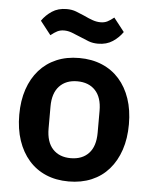

<svg xmlns="http://www.w3.org/2000/svg" viewBox="-54 -789 670 846"><g transform="rotate(5 281.5 -366.0)"><path d="M281 12Q225 12 180.5 -7Q136 -26 104.5 -62Q73 -98 56 -148.5Q39 -199 39 -262Q39 -325 56 -375Q73 -425 104.5 -460.5Q136 -496 180.5 -515Q225 -534 281 -534Q337 -534 382 -515Q427 -496 458.5 -460.5Q490 -425 507 -375Q524 -325 524 -262Q524 -199 507 -148.5Q490 -98 458.5 -62Q427 -26 382 -7Q337 12 281 12ZM281 -91Q332 -91 361 -122Q390 -153 390 -213V-310Q390 -369 361 -400Q332 -431 281 -431Q231 -431 202 -400Q173 -369 173 -310V-213Q173 -153 202 -122Q231 -91 281 -91ZM357 -604Q334 -604 315.5 -611Q297 -618 279 -626Q256 -636 238.5 -642.5Q221 -649 204 -649Q187 -649 174 -642.5Q161 -636 145 -623L98 -683Q115 -708 142 -726Q169 -744 207 -744Q230 -744 248.5 -737Q267 -730 285 -722Q308 -711 325.5 -705Q343 -699 360 -699Q377 -699 390 -705.5Q403 -712 419 -725L466 -665Q449 -640 422 -622Q395 -604 357 -604Z"/></g></svg>

Font: IBM Plex Sans Arabic SmBld
Style: Regular
Weight: 600
Designer: Mike Abbink, Paul van der Laan, Pieter van Rosmalen, Wael Morcos, Khajak Apelian
Foundry: Bold Monday
Version: Version 1.005